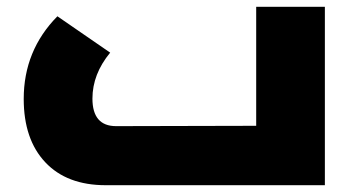

<svg xmlns="http://www.w3.org/2000/svg" viewBox="-20 -545 1038 565"><path d="M733.9 -524.9H936V0H291Q176.8 0 113.3 -67.4Q49.8 -134.8 49.8 -253.9Q49.8 -396.5 148.9 -497.1L304.2 -390.1Q252 -326.7 252 -254.9Q252 -173.8 321.8 -173.8L733.9 -174.8Z"/></svg>

Font: Montserrat-Arabic ExtraBold
Style: Regular
Weight: 800
Designer: Mohamed Gaber
Foundry: Kief Type Foundry
Version: Version 5.008;PS 005.008;hotconv 1.0.88;makeotf.lib2.5.64775